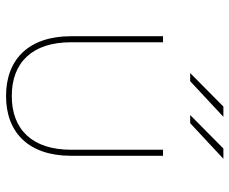

<svg xmlns="http://www.w3.org/2000/svg" viewBox="-82 -675 760 636"><g transform="rotate(90 298.0 -357.0)"><path d="M298 3C419 3 496 -72 496 -212V-517H476V-212C476 -85 410 -16 298 -16C186 -16 120 -85 120 -212V-517H100V-212C100 -72 177 3 298 3ZM361 -607H388L506 -717H472ZM222 -607H249L367 -717H333Z"/></g></svg>

Font: Chess Sans Thin
Style: Regular
Weight: 100
Designer: Wolf Bōese
Foundry: Wolf Bōese
Version: Version 7.223;Glyphs 3.3 (3306)